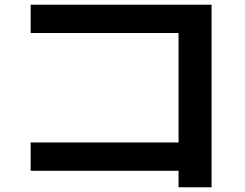

<svg xmlns="http://www.w3.org/2000/svg" viewBox="-20 -747 1040 814"><path d="M737 47V-23H110V-143H737V-607H110V-727H877V47Z"/></svg>

Font: M PLUS 2
Style: Bold
Weight: 700
Designer: Coji Morishita
Foundry: UNDERFOREST DESIGN
Version: Version 1.001